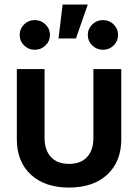

<svg xmlns="http://www.w3.org/2000/svg" viewBox="-20 -822 613 852"><path d="M286.1 10.3Q178.7 10.3 116.7 -47.4Q54.7 -105 54.7 -203.6V-515.6H177.7V-210.4Q177.7 -155.8 206.1 -125.2Q234.4 -94.7 286.1 -94.7Q338.4 -94.7 366.5 -125.2Q394.5 -155.8 394.5 -210.4V-515.6H518.1V-203.6Q518.1 -105 456.1 -47.4Q394 10.3 286.1 10.3ZM239.7 -651.4 257.8 -801.8H369.6L316.9 -651.4ZM437 -601.1Q409.2 -601.1 389.4 -620.4Q369.6 -639.6 369.6 -667Q369.6 -694.3 389.4 -713.6Q409.2 -732.9 437 -732.9Q464.8 -732.9 484.4 -713.6Q503.9 -694.3 503.9 -667Q503.9 -639.6 484.4 -620.4Q464.8 -601.1 437 -601.1ZM134.3 -601.1Q106.4 -601.1 86.9 -620.4Q67.4 -639.6 67.4 -667Q67.4 -694.3 86.9 -713.6Q106.4 -732.9 134.3 -732.9Q162.1 -732.9 181.9 -713.6Q201.7 -694.3 201.7 -667Q201.7 -639.6 181.9 -620.4Q162.1 -601.1 134.3 -601.1Z"/></svg>

Font: Inter Display SemiBold
Style: Regular
Weight: 600
Designer: Rasmus Andersson
Foundry: rsms
Version: Version 4.001;git-9221beed3